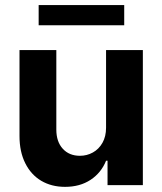

<svg xmlns="http://www.w3.org/2000/svg" viewBox="-20 -727 637 754"><path d="M396.5 -530.3H541V0H402.3V-95.7H396.5Q377.4 -48.3 335.7 -20.8Q293.9 6.8 235.4 6.8Q182.1 6.8 141.8 -17.1Q101.6 -41 79.1 -86.2Q56.6 -131.3 56.6 -192.4V-530.3H201.2V-217.8Q201.2 -170.9 226.3 -143.1Q251.5 -115.2 293.9 -115.2Q321.3 -115.2 344.7 -128.2Q368.2 -141.1 382.3 -166Q396.5 -190.9 396.5 -225.6ZM467.8 -627.9H131.8V-707H467.8Z"/></svg>

Font: Pretendard JP
Style: Bold
Weight: 700
Designer: Base glyphs from Inter by Rasmus Andersson; Hangeul glyphs from Noto Sans CJK(Source Han Sans) by Jang Soo-young and Kan
Foundry: Kil Hyung-jin
Version: Version 1.309